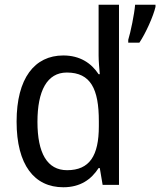

<svg xmlns="http://www.w3.org/2000/svg" viewBox="-20 -780 676 810"><path d="M247 10C319 10 365 -23 396 -71H401L413 0H482V-760H396V-545C396 -524 399 -489 401 -467H396C365 -514 317 -546 247 -546C126 -546 50 -450 50 -267C50 -84 125 10 247 10ZM636 -751V-760H550C547 -721 531 -644 521 -612V-600H568C595 -640 627 -712 636 -751ZM263 -62C179 -62 138 -134 138 -266C138 -396 178 -474 262 -474C363 -474 397 -404 397 -269V-248C397 -123 358 -62 263 -62Z"/></svg>

Font: Noto Sans Gurmukhi SemiCondensed
Style: Regular
Weight: 400
Width: 4
Designer: Jelle Bosma - Monotype Design Team
Foundry: Monotype Imaging Inc.
Version: Version 2.004